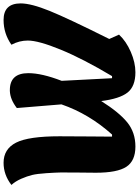

<svg xmlns="http://www.w3.org/2000/svg" viewBox="132 -898 796 1101"><g transform="rotate(-90 530.5 -348.0)"><path d="M240 30Q158 30 124 -22Q90 -74 90 -197Q90 -226 91 -297Q92 -368 91.5 -397Q91 -426 87.5 -480Q84 -534 77 -562.5Q70 -591 55.5 -624.5Q41 -658 20 -681Q78 -726 147 -726Q226 -726 262.5 -654.5Q299 -583 299 -405Q299 -328 298 -227.5Q297 -127 297 -104H309Q427 -235 482 -394L461 -650Q510 -688 559 -690H564Q661 -690 661 -584Q661 -507 617 -393L632 -104H644Q744 -272 796 -399Q848 -526 848 -587Q848 -636 824 -681Q888 -726 966 -726Q1061 -726 1061 -628Q1061 -568 1018 -462Q975 -356 857 -120L882 -64Q844 -23 783 3.5Q722 30 666 30Q585 30 549.5 -15.5Q514 -61 501 -166Q436 -63 378.5 -16.5Q321 30 240 30Z"/></g></svg>

Font: Lemonada
Style: Bold
Weight: 700
Designer: Mohamed Gaber (Arabic), Eduardo Tunni (Latin)
Foundry: Kief Type Foundry
Version: Version 4.004